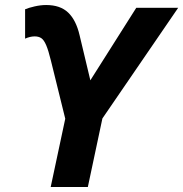

<svg xmlns="http://www.w3.org/2000/svg" viewBox="-20 -745 730 765"><path d="M182 0 240 -272 183 -503Q173 -544 164 -565Q155 -586 144.5 -593Q134 -600 118 -600Q100 -600 80 -591V-708Q94 -714 118 -719.5Q142 -725 164 -725Q220 -725 251.5 -695Q283 -665 297 -605L340 -425L523 -714H690L388 -273L330 0Z"/></svg>

Font: BC Sans
Style: Bold Italic
Weight: 700
Italic angle: -12°
Designer: Monotype Design Team
Province of B.C.
Foundry: Monotype Imaging Inc.
Version: Version 2.000;GOOG;noto-source:20170915:90ef993387c0